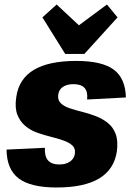

<svg xmlns="http://www.w3.org/2000/svg" viewBox="-20 -821 586 851"><path d="M231 10Q116 10 63 -30Q10 -70 9 -158L179 -166Q177 -128 193 -110Q209 -92 243 -92Q272 -92 290.5 -105Q309 -118 312 -140Q315 -163 301 -176Q287 -189 262 -198Q237 -207 206.5 -214.5Q176 -222 146 -232.5Q116 -243 92.5 -262.5Q69 -282 57 -312.5Q45 -343 52 -390Q63 -471 129.5 -511Q196 -551 318 -551Q432 -551 484 -512.5Q536 -474 538 -389L366 -380Q370 -414 355 -431Q340 -448 306 -448Q277 -448 259 -436Q241 -424 238 -401Q235 -378 249 -364Q263 -350 288 -341.5Q313 -333 343.5 -325.5Q374 -318 404 -306.5Q434 -295 457.5 -276.5Q481 -258 492.5 -227.5Q504 -197 498 -150Q486 -70 419.5 -30Q353 10 231 10ZM501 -744 354 -582H269L168 -744L231 -801L379 -663H268L454 -801Z"/></svg>

Font: Pathway Extreme Condensed ExtraBold
Style: Italic
Weight: 800
Width: 3
Italic angle: -8°
Version: Version 1.001;gftools[0.9.26]